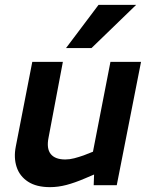

<svg xmlns="http://www.w3.org/2000/svg" viewBox="-20 -763 622 791"><path d="M186 8Q130 8 95.5 -14.5Q61 -37 48.5 -75Q36 -113 45 -159L113 -508H239L180 -196Q171 -151 189 -128.5Q207 -106 249 -106Q267 -106 286 -111Q305 -116 325 -123L363 -138L435 -508H561L461 0H366L369 -83L391 -54L330 -28Q288 -10 253.5 -1Q219 8 186 8ZM252 -565 386 -743H541L357 -565Z"/></svg>

Font: REM Medium
Style: Italic
Weight: 500
Italic angle: -11°
Designer: Octavio Pardo
Foundry: Ashler Design
Version: Version 1.005;gftools[0.9.28]